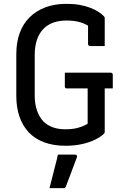

<svg xmlns="http://www.w3.org/2000/svg" viewBox="-20 -740 640 1001"><path d="M318 -361H557Q561 -361 563 -359.5Q565 -358 566.5 -356Q568 -354 568 -350V-279H329Q326 -279 324 -279.5Q322 -280 320.5 -281.5Q319 -283 318.5 -285Q318 -287 318 -290Q318 -309 318 -325.5Q318 -342 318 -361ZM327 -720Q365 -720 395 -714.5Q425 -709 449 -700Q473 -691 491.5 -679.5Q510 -668 522 -655Q525 -652 525.5 -648.5Q526 -645 526 -642Q526 -620 526 -596Q526 -572 526 -548Q526 -524 526 -500Q507 -500 488 -500Q469 -500 450 -500Q445 -500 442 -503Q439 -506 439 -511Q439 -531 439 -550.5Q439 -570 439 -591Q439 -612 439 -636L464 -589Q434 -613 401.5 -623Q369 -633 326 -633Q288 -633 257.5 -622Q227 -611 205.5 -588.5Q184 -566 172.5 -532Q161 -498 161 -453V-243Q161 -198 173 -163.5Q185 -129 207 -106Q228 -86 256 -76Q284 -66 320 -66Q358 -66 384 -73Q410 -80 423.5 -87.5Q437 -95 437 -95Q437 -131 437 -168Q437 -205 437 -241.5Q437 -278 437 -313H530L526 -295Q526 -239 526 -176Q526 -113 526 -54Q526 -51 525.5 -48.5Q525 -46 522 -43Q506 -27 477 -12.5Q448 2 408.5 11Q369 20 322 20Q259 20 210.5 2Q162 -16 130 -50Q98 -84 81.5 -132Q65 -180 65 -239V-457Q65 -518 82 -566Q99 -614 133 -648.5Q167 -683 216 -701.5Q265 -720 327 -720ZM282 66Q299 66 313.5 66Q328 66 342.5 66Q357 66 371 66Q377 66 380 70Q383 74 381 80Q370 109 361.5 131.5Q353 154 344.5 177Q336 200 324 231Q323 235 319.5 238Q316 241 309 241Q295 241 277 241Q259 241 238 241Q247 208 254 178.5Q261 149 268.5 121.5Q276 94 282 66Z"/></svg>

Font: Recursive Monospace
Style: Regular
Weight: 400
Version: Version 1.047